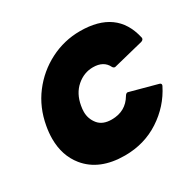

<svg xmlns="http://www.w3.org/2000/svg" viewBox="-163 -929 1143 1123"><g transform="rotate(-30 408.5 -367.0)"><path d="M374 14Q202 14 116 -92Q53 -170 53 -283Q53 -323 61 -367Q81 -480 146 -565.5Q211 -651 306 -699.5Q401 -748 508 -748Q754 -748 802 -537L803 -532Q803 -519 787 -514L582 -463Q572 -463 566 -473Q540 -527 468 -527Q407 -527 358 -484.5Q309 -442 296 -367Q292 -346 292 -327Q292 -280 321.5 -243.5Q351 -207 412 -207Q506 -207 552 -285Q560 -299 571 -299Q574 -299 756 -249Q768 -246 768 -237Q768 -233 766 -229Q712 -121 608.5 -53.5Q505 14 374 14Z"/></g></svg>

Font: YamahaIndonesia935. App Black
Style: Italic
Weight: 900
Italic angle: -10°
Designer: Dalton Maag Ltd
Foundry: Dalton Maag Ltd
Version: Version 1.002; January 01, 2024; Regular/Italic